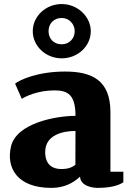

<svg xmlns="http://www.w3.org/2000/svg" viewBox="-20 -916 639 950"><path d="M285.2 -627.4C364.7 -627.4 429.2 -687.5 429.2 -761.7C429.2 -833 364.7 -896 285.2 -896C206.5 -896 142.1 -835.4 142.1 -761.7C142.1 -687.5 206.5 -627.4 285.2 -627.4ZM285.2 -696.8C246.6 -696.8 220.2 -724.1 220.2 -761.7C220.2 -799.3 246.6 -827.1 285.2 -827.1C321.8 -827.1 349.6 -797.4 349.6 -761.7C349.6 -724.1 321.8 -696.8 285.2 -696.8ZM34.7 -192.4C9.3 -86.4 64 13.7 234.4 13.7C296.9 13.7 342.3 -10.3 376 -42C378.4 5.4 439 13.7 463.9 13.7C501.5 13.7 557.1 8.8 590.3 -14.2V-66.4H526.4V-361.3C526.4 -520.5 433.1 -562 301.8 -562C163.6 -562 75.2 -519.5 54.7 -502L87.9 -426.8C102.1 -437 165 -468.8 249.5 -468.8C315.9 -468.8 353.5 -446.8 353.5 -342.8C256.8 -342.8 62 -306.6 34.7 -192.4ZM203.6 -163.6C203.6 -249.5 292.5 -268.1 353.5 -268.1C353.5 -212.4 353 -156.2 353 -100.6C340.8 -91.3 326.7 -84 309.1 -81.5C240.2 -71.8 203.6 -100.6 203.6 -163.6Z"/></svg>

Font: Merriweather
Style: Heavy
Weight: 900
Designer: Eben Sorkin ( eben@eyebytes.com )
Foundry: Sorkin Type Co.
Version: Version 1.003